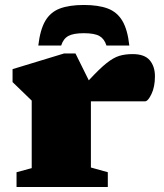

<svg xmlns="http://www.w3.org/2000/svg" viewBox="-20 -752 660 772"><path d="M513.5 -534.5Q561 -534.5 582 -509.8Q603 -485 603 -445Q603 -403 589 -373.8Q575 -344.5 563 -344.5H359Q350.5 -344.5 345.5 -344.5V-78.5L413.5 -59.5V0H46.5V-59.5L107.5 -76V-347.5L30.5 -422V-474L237.5 -537H283.5L337 -429Q380.5 -476 408.5 -498.2Q436.5 -520.5 460 -527.5Q483.5 -534.5 513.5 -534.5ZM317 -618.5Q274.5 -618.5 254.5 -607.2Q234.5 -596 226 -569H134Q141.5 -633 162.2 -668.2Q183 -703.5 221 -717.8Q259 -732 317 -732Q375.5 -732 413.2 -717.8Q451 -703.5 472 -668.2Q493 -633 500 -569H408Q399.5 -596 379.8 -607.2Q360 -618.5 317 -618.5Z"/></svg>

Font: Newsreader 6pt ExtraBold
Style: Regular
Weight: 800
Designer: Hugues Gentile
Foundry: Production Type
Version: Version 1.003; ttfautohint (v1.8.3)